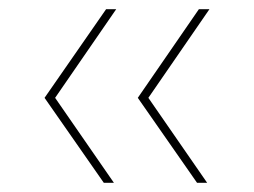

<svg xmlns="http://www.w3.org/2000/svg" viewBox="-20 -452 553 418"><path d="M409 -54 280 -239 413 -432H436L303 -239L431 -54ZM206 -54 77 -239 211 -432H233L100 -239L228 -54Z"/></svg>

Font: Smooch Sans Thin
Style: Regular
Weight: 100
Designer: Robert E. Leuschke
Foundry: Robert E. Leuschke
Version: Version 1.010